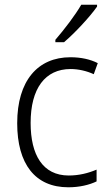

<svg xmlns="http://www.w3.org/2000/svg" viewBox="-20 -785 462 815"><path d="M392 -757V-765H325C299 -720 253 -660 215 -616V-606H252C298 -645 362 -714 392 -757ZM270 10C317 10 359 0 390 -15V-65C355 -50 315 -40 272 -40C161 -40 110 -128 110 -263C110 -409 171 -492 280 -492C312 -492 348 -484 378 -470L395 -517C364 -533 324 -542 279 -542C140 -542 53 -442 53 -262C53 -89 129 10 270 10Z"/></svg>

Font: Noto Sans Armenian SemiCondensed Light
Style: Regular
Weight: 300
Width: 4
Designer: Monotype Design Team
Foundry: Monotype Imaging Inc.
Version: Version 2.008